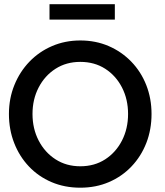

<svg xmlns="http://www.w3.org/2000/svg" viewBox="-20 -860 768 892"><path d="M131 -330.5Q131 -262.5 159.5 -207.2Q188 -152 238 -119.8Q288 -87.5 353 -87.5Q419 -87.5 468.8 -119.8Q518.5 -152 546.8 -207.2Q575 -262.5 575 -330.5Q575 -398.5 546.8 -453.5Q518.5 -508.5 468.8 -540.5Q419 -572.5 353 -572.5Q288 -572.5 238 -540.5Q188 -508.5 159.5 -453.5Q131 -398.5 131 -330.5ZM21.5 -330.5Q21.5 -402.5 46.8 -464.8Q72 -527 116.8 -573.5Q161.5 -620 222 -646Q282.5 -672 353 -672Q424.5 -672 484.8 -646Q545 -620 590 -573.5Q635 -527 659.5 -464.8Q684 -402.5 684 -330.5Q684 -258 659.8 -195.8Q635.5 -133.5 591 -86.8Q546.5 -40 486 -14Q425.5 12 353 12Q280 12 219.2 -14Q158.5 -40 114.2 -86.8Q70 -133.5 45.8 -195.8Q21.5 -258 21.5 -330.5ZM210 -769V-840.5H513.5V-769Z"/></svg>

Font: League Spartan Medium
Style: Regular
Weight: 500
Foundry: The League of Moveable Type
Version: Version 2.002